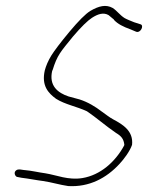

<svg xmlns="http://www.w3.org/2000/svg" viewBox="-20 -591 499 647"><path d="M36 -18C24 -11 31 3 37 5L52 8C78 11 101 16 125 19C153 23 182 32 210 36C280 40 338 10 383 -39C398 -55 418 -82 425 -103C430 -149 395 -171 361 -189C348 -196 336 -206 323 -215C301 -232 276 -247 248 -256L211 -266C175 -278 144 -302 156 -353L157 -354C173 -406 184 -416 226 -468C254 -501 276 -522 290 -531C310 -544 329 -550 346 -540L364 -525V-524C377 -510 395 -501 420 -492L439 -484C454 -479 466 -505 454 -509L432 -516C420 -521 409 -525 400 -530C384 -540 375 -554 360 -564C337 -577 313 -571 284 -554C268 -544 245 -521 214 -484C184 -448 163 -420 153 -404C142 -386 135 -369 131 -354C119 -302 143 -277 169 -258C199 -239 239 -232 273 -216C303 -196 337 -166 371 -143C388 -133 397 -123 399 -103L398 -100C368 -45 318 -1 258 9C210 17 171 -1 133 -7C110 -10 87 -16 62 -18H61L47 -20C44 -20 39 -20 36 -18ZM211 36H210ZM360 -564Z"/></svg>

Font: Stray Cat
Style: LtCnObl
Weight: 300
Version: Version 1.0